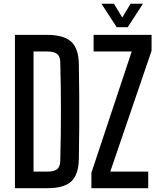

<svg xmlns="http://www.w3.org/2000/svg" viewBox="-20 -982 828 1002"><path d="M58 0V-800H224.5Q312.5 -800 351.2 -764.8Q390 -729.5 391.5 -649Q393 -560 393.5 -480Q394 -400 393.5 -320.2Q393 -240.5 391.5 -151.5Q390 -70.5 352 -35.2Q314 0 228.5 0ZM155 -86.5H228.5Q263.5 -86.5 278.8 -99.8Q294 -113 294.5 -142.5Q296.5 -213.5 297.2 -276.8Q298 -340 298 -400.5Q298 -461 297.2 -524.2Q296.5 -587.5 294.5 -658.5Q294 -687.5 278 -700.5Q262 -713.5 224.5 -713.5H155ZM457 0V-80.5L667.5 -713.5H468.5V-800H771V-717L555.5 -86.5H753.5V0ZM589 -840 509.5 -962.5H574.5L618 -890.5L661.5 -962.5H726L646.5 -840Z"/></svg>

Font: Big Shoulders Text Thin SemiBold
Style: Regular
Weight: 600
Version: Version 2.002